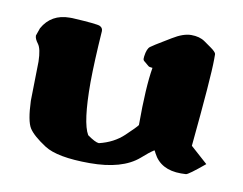

<svg xmlns="http://www.w3.org/2000/svg" viewBox="-58 -514 770 609"><g transform="rotate(10 327.0 -210.0)"><path d="M230.5 -401.4Q223.6 -302.2 223.1 -235.4Q223.1 -105.5 245.1 -68.8Q271 -50.3 282.7 -49.8Q329.6 -61 361.1 -90.8Q392.6 -120.6 397.9 -128.4V-129.9Q397.9 -251.5 408.7 -314.5Q406.2 -314.9 403.3 -315.2Q400.4 -315.4 398.9 -315.9Q397.5 -316.4 396.2 -317.1Q395 -317.9 393.1 -319.6Q391.1 -321.3 389.6 -322.5Q388.2 -323.7 385.3 -326.2Q382.3 -328.6 379.9 -330.6Q376 -333.5 376 -338.6Q376 -343.8 376.5 -346.2Q379.9 -371.6 389.6 -378.4Q408.2 -391.1 413.6 -394Q418.9 -397 452.6 -417.7Q486.3 -438.5 512.2 -438.5Q539.1 -438.5 556.2 -426.5Q573.2 -414.6 578.4 -410.9Q583.5 -407.2 585.9 -405.3Q588.4 -403.3 591.3 -400.4Q596.2 -396 596.7 -391.1V-375.5Q596.7 -318.8 574.7 -92.8L629.9 -43.5Q579.6 -1.5 571.8 -1Q564 -0.5 555.7 -0.5Q490.2 -0.5 465.3 -49.3Q462.9 -54.7 460.4 -58.1Q444.3 -47.9 421.4 -27.3Q369.6 17.6 264.9 17.6Q160.2 17.6 118.4 -9.5Q76.7 -36.6 63 -58.1Q49.3 -79.6 46.9 -145L49.3 -271.5Q48.3 -312.5 37.6 -326.7Q26.9 -340.8 26.9 -350.6V-351.6L35.6 -376.5Q63.5 -425.8 123 -425.8H130.9Q211.4 -421.4 220.9 -416.7Q230.5 -412.1 230.5 -401.9Z"/></g></svg>

Font: Drukaatie burti
Style: Heavy
Weight: 800
Version: Version 0.14